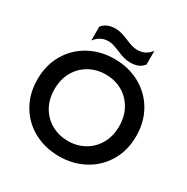

<svg xmlns="http://www.w3.org/2000/svg" viewBox="-198 -1061 1218 1248"><g transform="rotate(30 410.5 -437.0)"><path d="M217 -845Q249 -888 317 -888Q339 -888 360 -882Q381 -876 414 -863Q442 -851 463 -844.5Q484 -838 506 -838Q568 -838 606 -889V-786Q575 -744 506 -744Q481 -744 458 -750.5Q435 -757 405 -770Q375 -782 356.5 -788Q338 -794 317 -794Q288 -794 263.5 -782Q239 -770 217 -742ZM40 -349Q40 -456 88.5 -539Q137 -622 221.5 -668Q306 -714 411 -714Q515 -714 599.5 -668Q684 -622 732.5 -539Q781 -456 781 -349Q781 -242 732.5 -159.5Q684 -77 599.5 -31Q515 15 411 15Q306 15 221.5 -30.5Q137 -76 88.5 -159Q40 -242 40 -349ZM653 -349Q653 -423 621 -479.5Q589 -536 534 -567Q479 -598 411 -598Q343 -598 287.5 -567Q232 -536 200 -479.5Q168 -423 168 -349Q168 -274 200.5 -217.5Q233 -161 288.5 -130.5Q344 -100 411 -100Q478 -100 533 -130.5Q588 -161 620.5 -217.5Q653 -274 653 -349Z"/></g></svg>

Font: Prompt Medium
Style: Regular
Weight: 500
Designer: Katatrad Team
Foundry: CadsonDemak
Version: Version 1.000